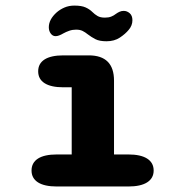

<svg xmlns="http://www.w3.org/2000/svg" viewBox="-20 -677 659 697"><path d="M186.4 0Q141.2 0 117.8 -15Q94.5 -30.1 94.5 -57.9Q94.5 -86.2 117.8 -101.3Q141.2 -116.3 186.4 -116.3H240.3V-360.1H210.1Q165.2 -360.1 141.9 -375Q118.6 -389.8 118.6 -418.1Q118.6 -446.3 141.9 -461.2Q165.2 -476 210.1 -476H302.1Q393.9 -476 393.9 -384.2V-116.3H445.8Q490.6 -116.3 514.2 -101.3Q537.8 -86.2 537.8 -57.9Q537.8 -30.1 514.2 -15Q490.6 0 445.8 0ZM366.7 -527.2Q340.9 -527.2 326.3 -534.8Q311.8 -542.3 298.9 -552.2Q289.6 -559.8 280 -564.6Q270.4 -569.4 256.2 -569.4Q242.8 -569.4 231.1 -565.2Q219.5 -561.1 209.8 -555.7Q192.9 -545.7 181.7 -545.7Q171.2 -545.7 164.2 -555.2Q157.2 -564.7 157.2 -578.1Q157.2 -606.3 185.3 -631.7Q197.5 -642.5 213.8 -649.6Q230.1 -656.7 249.9 -656.7Q276.1 -656.7 290.6 -650.1Q305.2 -643.6 315.5 -633.3Q323.9 -624.9 334 -619Q344 -613 360.8 -613Q374.2 -613 383.6 -616.7Q393.1 -620.4 401.5 -627.1Q407.2 -631.2 414 -634.3Q420.8 -637.5 429.2 -637.5Q441 -637.5 450.8 -629Q460.7 -620.5 460.7 -603.6Q460.7 -584.3 447.1 -568.5Q435.1 -553.8 415 -540.5Q395 -527.2 366.7 -527.2Z"/></svg>

Font: Sono ExtraLight
Style: Regular
Weight: 200
Designer: Tyler Finck
Foundry: Tyler Finck
Version: Version 2.112